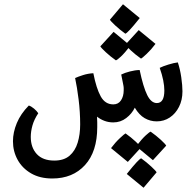

<svg xmlns="http://www.w3.org/2000/svg" viewBox="-20 -571 927 911"><path d="M228 275.9Q169.4 275.9 127.7 251.7Q85.9 227.5 63.7 187.3Q41.5 147 41.5 99.1Q41.5 57.1 59.8 12.9Q78.1 -31.2 116.7 -70.3Q127.9 -66.9 141.4 -55.7Q154.8 -44.4 161.6 -33.7Q142.1 -4.4 134 24.2Q126 52.7 126 78.6Q126 128.9 154.5 159.9Q183.1 190.9 237.8 190.9Q283.2 190.9 310.1 167.7Q336.9 144.5 348.6 105.7Q360.4 66.9 360.4 19.5Q360.4 -40 353 -98.9Q345.7 -157.7 336.4 -200.7Q351.1 -207.5 374.3 -214.8Q397.5 -222.2 422.9 -223.6Q437 -151.4 458 -113.5Q479 -75.7 517.6 -75.7Q541.5 -75.7 554.2 -95Q566.9 -114.3 566.9 -142.6Q566.9 -147 566.9 -153.6Q566.9 -160.2 563.5 -175.8Q561 -187.5 558.8 -199.2Q556.6 -210.9 555.2 -217.3Q571.8 -225.6 596.2 -231.9Q620.6 -238.3 642.6 -238.8Q659.7 -157.7 678.5 -119.9Q697.3 -82 724.1 -82Q759.8 -82 759.8 -141.6Q759.8 -163.1 754.4 -190.2Q749 -217.3 737.8 -249Q752 -256.3 778.8 -264.6Q805.7 -272.9 823.7 -274.9Q834.5 -243.2 840.1 -204.1Q845.7 -165 845.7 -137.7Q845.7 -96.2 829.3 -64Q813 -31.7 785.4 -13.4Q757.8 4.9 723.6 4.9Q692.9 4.9 666.5 -10.3Q640.1 -25.4 619.6 -60.1Q606 -31.7 579.1 -11Q552.2 9.8 517.6 9.8Q495.1 9.8 475.6 2.4Q456.1 -4.9 440.4 -17.6Q441.4 -3.9 441.4 10Q441.4 23.9 441.4 32.2Q441.4 148.4 383.3 212.2Q325.2 275.9 228 275.9ZM574.7 -411.1Q548.3 -430.2 526.6 -450.4Q504.9 -470.7 501.5 -477.5L563.5 -550.8L643.1 -485.4Q612.3 -446.8 596.2 -429.7Q580.1 -412.6 574.7 -411.1ZM529.8 -284.7Q503.4 -303.2 481.7 -323.5Q460 -343.8 456.1 -351.1L519 -419.9L598.6 -354Q570.8 -318.4 553 -302Q535.2 -285.6 529.8 -284.7ZM648.9 -293Q622.6 -311.5 600.6 -332Q578.6 -352.5 575.2 -359.4L638.2 -428.2L717.8 -362.8Q697.3 -335.4 675.8 -315.2Q654.3 -294.9 648.9 -293ZM586.4 197.3 506.8 131.8Q527.3 104.5 549.1 84.2Q570.8 64 575.7 62Q602.1 80.6 624 101.1Q646 121.6 649.4 128.4ZM705.6 189 626 123Q653.8 87.4 671.9 71Q689.9 54.7 694.8 53.7Q721.2 72.3 743.2 92.5Q765.1 112.8 768.6 120.1ZM661.1 319.8 581.5 254.4Q612.3 215.8 628.4 198.7Q644.5 181.6 649.9 180.2Q676.3 199.2 698 219.5Q719.7 239.7 723.1 246.6Z"/></svg>

Font: Harmattan
Style: Bold
Weight: 700
Designer: George W. Nuss III and SIL International
Foundry: SIL International
Version: Version 4.000